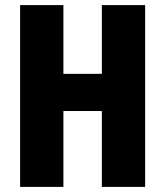

<svg xmlns="http://www.w3.org/2000/svg" viewBox="-20 -734 649 754"><path d="M550 0H380V-298H229V0H59V-714H229V-444H380V-714H550Z"/></svg>

Font: Noto Sans Tamil ExtraCondensed Black
Style: Regular
Weight: 900
Width: 2
Designer: Jelle Bosma - Monotype Design Team
Foundry: Monotype Imaging Inc.
Version: Version 2.004; ttfautohint (v1.8.4.7-5d5b)